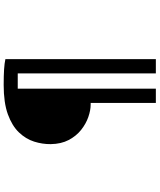

<svg xmlns="http://www.w3.org/2000/svg" viewBox="68 -876 864 1040"><g transform="rotate(-90 500.0 -356.0)"><path d="M453.6 -296.9Q422.9 -296.9 386.2 -309.6Q349.6 -322.3 316.4 -348.6Q283.2 -375 261.7 -415.8Q240.2 -456.5 239.3 -513.2Q238.8 -558.1 252.9 -603Q267.1 -647.9 302.7 -685.3Q338.4 -722.7 400.9 -745.4Q463.4 -768.1 559.6 -768.1Q610.4 -768.1 644 -765.9Q677.7 -763.7 699.7 -758.8V56.2H622.6V-691.9H539.6V56.2H462.4V-296.9Z"/></g></svg>

Font: Source Han Sans CN Medium
Style: Regular
Weight: 500
Designer: Ryoko NISHIZUKA  (kana, bopomofo & ideographs); Paul D. Hunt (Latin, Greek & Cyrillic); Sandoll Communications , Soo-you
Foundry: Adobe
Version: Version 2.004;hotconv 1.0.118;makeotfexe 2.5.65603